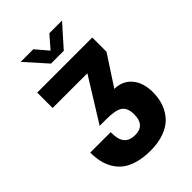

<svg xmlns="http://www.w3.org/2000/svg" viewBox="-273 -852 1187 1187"><g transform="rotate(-45 321.0 -258.5)"><path d="M140.6 -737.3H251L320.3 -655.8L391.1 -737.3H502L377.4 -597.2H265.6ZM319.8 219.2Q257.8 219.2 209.7 205.1Q161.6 190.9 131.6 167.5Q101.6 144 82.5 110.6Q63.5 77.1 55.9 42Q48.3 6.8 48.3 -34.7V-36.6H226.6V-34.7Q226.6 30.8 250.7 57.1Q274.9 83.5 321.8 83.5Q407.7 83.5 407.7 -11.2Q407.7 -67.4 377.2 -89.8Q346.7 -112.3 265.1 -112.3H206.1L382.3 -396H78.6V-530.8H560.1V-406.7L431.6 -209.5Q502.4 -209.5 544.4 -159.7Q586.4 -109.9 586.4 -26.9Q586.4 26.4 570.6 70.6Q554.7 114.7 523.2 148.2Q491.7 181.6 439.7 200.4Q387.7 219.2 319.8 219.2Z"/></g></svg>

Font: Epilogue ExtraBold
Style: Regular
Weight: 800
Designer: Tyler Finck
Foundry: Etcetera Type Co
Version: Version 2.112